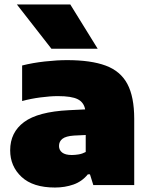

<svg xmlns="http://www.w3.org/2000/svg" viewBox="-20 -828 670 859"><path d="M226 11Q127.5 11 76.5 -36.5Q25.5 -84 25.5 -155.5Q25.5 -236 87.8 -282Q150 -328 288 -335L361 -338.5Q355 -370.5 327.5 -384.2Q300 -398 239 -398Q205 -398 161.2 -392.2Q117.5 -386.5 79 -376V-535Q126.5 -547 180.8 -553Q235 -559 280 -559Q386.5 -559 452.8 -534.5Q519 -510 549.8 -452.5Q580.5 -395 580.5 -296V0H397.5L382.5 -48H373Q347 -16 308.8 -2.5Q270.5 11 226 11ZM244 -175Q244 -156.5 258.2 -145.5Q272.5 -134.5 301 -134.5Q315.5 -134.5 332 -137.2Q348.5 -140 363.5 -148V-224L311 -221.5Q274.5 -219 259.2 -207Q244 -195 244 -175ZM210 -610 55.5 -808H294.5L417 -610Z"/></svg>

Font: Encode Sans Semi Expanded Black
Style: Regular
Weight: 900
Width: 6
Designer: Multiple Designers
Foundry: Impallari Type
Version: Version 3.000; ttfautohint (v1.8.3) -l 8 -r 50 -G 200 -x 14 